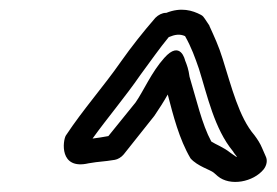

<svg xmlns="http://www.w3.org/2000/svg" viewBox="-20 -795 559 388"><path d="M113 -521C107 -511 99 -451 159 -465C182 -469 188 -468 212 -472C218 -473 225 -477 230 -483C249 -507 273 -537 292 -561C302 -576 310 -588 319 -604C330 -562 342 -514 365 -475C379 -459 405 -452 412 -446L420 -439C445 -418 492 -427 513 -453C519 -461 521 -471 517 -479L510 -495C506 -505 500 -514 494 -522C463 -558 448 -619 430 -676C422 -702 413 -721 403 -743C403 -744 403 -744 402 -745L394 -757C392 -760 390 -763 386 -765C369 -774 346 -781 316 -769H315C308 -769 300 -765 294 -759C268 -729 246 -701 224 -670C190 -621 148 -574 113 -521ZM167 -515C198 -558 233 -599 264 -644C284 -671 302 -697 321 -720C333 -725 343 -727 354 -722C367 -699 374 -679 382 -656C399 -602 413 -535 451 -489C453 -485 457 -481 459 -478C457 -478 456 -479 456 -479L446 -486C431 -498 416 -503 407 -509C388 -544 377 -594 363 -640C361 -655 358 -663 354 -673C354 -673 345 -715 312 -678C286 -649 270 -611 254 -588C237 -567 215 -540 199 -520C188 -518 176 -516 167 -515Z"/></svg>

Font: Hussar Pisanka
Style: OutKur
Weight: 400
Designer: Robert Jablonski
Foundry: Cannot Into Space Fonts
Version: Version 1.070